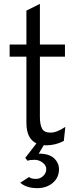

<svg xmlns="http://www.w3.org/2000/svg" viewBox="-20 -742 409 996"><path d="M173 234Q118 234 85 206L131 176Q139 186 167 186Q188 186 204 171Q220 156 220 135Q220 116 201 101.5Q182 87 159 87Q134 87 123 92L111 77L169 2Q117 -23 117 -105V-448H30V-511H117V-687L187 -722V-511H317V-448H187V-135Q187 -96 198 -75Q209 -54 242 -54Q275 -54 319 -84L311 -11Q268 12 218 12Q210 12 207 11L181 55Q235 55 260.5 79Q286 103 286 136Q286 179 254 206.5Q222 234 173 234Z"/></svg>

Font: Overpass Light
Style: Regular
Weight: 300
Designer: Delve Withrington, Thomas Jockin
Foundry: Delve Fonts
Version: Version 3.000;DELV;Overpass